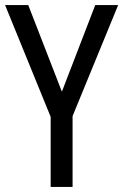

<svg xmlns="http://www.w3.org/2000/svg" viewBox="-20 -734 484 754"><path d="M223 -374 91 -714H0L179 -275V0H265V-278L444 -714H354Z"/></svg>

Font: Noto Sans Georgian Condensed
Style: Regular
Weight: 400
Width: 3
Designer: Monotype Design Team, Akaki Razmadze
Foundry: Google LLC
Version: Version 2.005